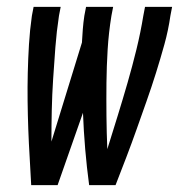

<svg xmlns="http://www.w3.org/2000/svg" viewBox="-20 -540 540 560"><path d="M71 0Q69 -41 66.5 -81.5Q64 -122 62.5 -163Q61 -204 60.5 -245Q60 -286 61 -327.5Q62 -369 64.5 -410.5Q67 -452 73 -494L78 -520H157L152 -494Q145 -448 141.5 -402Q138 -356 135 -310Q132 -264 131 -218.5Q130 -173 130 -127L219 -416Q220 -435 221.5 -454.5Q223 -474 226 -494L231 -520H310L305 -494Q297 -445 294 -396Q291 -347 290.5 -298.5Q290 -250 290.5 -201.5Q291 -153 293 -105Q308 -153 323 -201.5Q338 -250 352 -298.5Q366 -347 378 -396Q390 -445 398 -494L403 -520H482L477 -494Q471 -452 459.5 -410.5Q448 -369 435 -327.5Q422 -286 407.5 -245Q393 -204 378.5 -163Q364 -122 348.5 -81.5Q333 -41 317 0H240Q233 -52 228.5 -105Q224 -158 222 -211L148 0Z"/></svg>

Font: Iosevka SS18
Style: Italic
Weight: 400
Italic angle: -9°
Monospace: yes
Designer: Belleve Invis
Foundry: Belleve Invis
Version: Version 25.1.1; ttfautohint (v1.8.4)